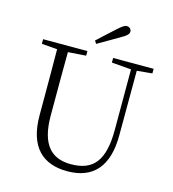

<svg xmlns="http://www.w3.org/2000/svg" viewBox="-134 -1042 1055 1168"><g transform="rotate(15 394.0 -458.5)"><path d="M355 -797 367 -779C411 -804 455 -830 498 -855C536 -876 549 -889 549 -905C549 -920 536 -932 520 -932C506 -932 492 -922 462 -895C429 -865 391 -831 355 -797ZM489 -694 612 -684V-303C612 -109 548 -32 407 -32C288 -32 213 -99 213 -286V-387C213 -489 213 -588 214 -686L327 -694V-723H48V-694L146 -686C147 -587 147 -488 147 -387V-271C147 -67 246 15 397 15C559 15 647 -81 647 -278L648 -685L744 -694V-723H489Z"/></g></svg>

Font: Noto Serif TC ExtraLight
Style: Regular
Weight: 200
Designer: Ryoko NISHIZUKA 西塚涼子 (kana & ideographs); Frank Grießhammer (Latin, Greek & Cyrillic); Wenlong ZHANG 张文龙 (bopomofo); San
Foundry: Adobe
Version: Version 2.001;hotconv 1.1.0;makeotfexe 2.6.0